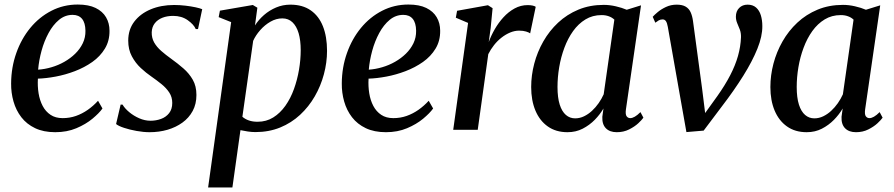

<svg xmlns="http://www.w3.org/2000/svg" viewBox="-20 -572 3938 846"><path d="M431.5 -94Q417 -73.5 387.5 -49Q358 -24.5 316.5 -7Q275 10.5 223.5 10.5Q172 10.5 134.8 -7.2Q97.5 -25 74 -55.5Q50.5 -86 39.5 -124.8Q28.5 -163.5 29 -204.5Q29.5 -275.5 51.8 -338.2Q74 -401 113.5 -449Q153 -497 206.5 -524.5Q260 -552 322.5 -552Q370.5 -552 401.2 -537Q432 -522 447.2 -496Q462.5 -470 462.5 -436.5Q463 -392 442.2 -357.8Q421.5 -323.5 386.8 -299Q352 -274.5 310 -258.5Q268 -242.5 225.2 -234.5Q182.5 -226.5 147 -225.5Q145 -192 150 -161Q155 -130 168 -105.2Q181 -80.5 202.8 -66Q224.5 -51.5 256 -51.5Q287 -51.5 314.8 -61.2Q342.5 -71 367 -88.2Q391.5 -105.5 412 -128ZM300 -506.5Q266.5 -506.5 240 -484.5Q213.5 -462.5 194 -426.5Q174.5 -390.5 163 -348.2Q151.5 -306 148 -265Q177.5 -267 207.2 -275.8Q237 -284.5 263.8 -299.8Q290.5 -315 311.5 -335.5Q332.5 -356 344.8 -381.5Q357 -407 356.5 -436.5Q356 -471.5 341.5 -489Q327 -506.5 300 -506.5Z M852.5 -444H842.5Q834 -464 807.2 -483Q780.5 -502 743 -502Q716.5 -502 695.5 -493.8Q674.5 -485.5 662 -469.5Q649.5 -453.5 648.5 -430Q648 -405 659.2 -385Q670.5 -365 690.5 -347.5Q710.5 -330 735 -312.5Q763 -292.5 788.2 -270.5Q813.5 -248.5 829.5 -220.5Q845.5 -192.5 845.5 -153.5Q845.5 -113.5 829 -83Q812.5 -52.5 783.8 -31.8Q755 -11 718 -0.2Q681 10.5 639 10.5Q612.5 10.5 581.8 5Q551 -0.5 526.2 -8.8Q501.5 -17 491.5 -25.5L511.5 -111H520Q530 -94 549.5 -77.8Q569 -61.5 593.5 -50.8Q618 -40 643.5 -40Q667.5 -40 689.5 -48Q711.5 -56 725.2 -73.5Q739 -91 739 -118.5Q739 -144 726 -164Q713 -184 691.8 -201.2Q670.5 -218.5 646 -235.5Q624 -250.5 600.5 -272.2Q577 -294 561 -323.8Q545 -353.5 545 -393Q545 -441.5 571.5 -476.5Q598 -511.5 643.8 -530.8Q689.5 -550 747 -550Q772.5 -550 797.5 -547Q822.5 -544 842 -539.8Q861.5 -535.5 871 -531.5Z M897 254 998.5 -474.5 943.5 -496.5 949 -525 1094 -550 1114 -538 1103.5 -460Q1119.5 -485 1143.2 -505.8Q1167 -526.5 1196.5 -539Q1226 -551.5 1259.5 -551.5Q1313 -551.5 1349 -526.5Q1385 -501.5 1403 -456Q1421 -410.5 1421 -348Q1421 -296.5 1407.2 -245Q1393.5 -193.5 1367 -147.5Q1340.5 -101.5 1302.2 -66Q1264 -30.5 1214.5 -10.2Q1165 10 1105.5 10Q1089.5 10 1072.5 7.5Q1055.5 5 1039.5 1.5L1004 254ZM1048 -57.5Q1060 -47 1076.8 -41.2Q1093.5 -35.5 1115 -35.5Q1153.5 -35.5 1184 -54.5Q1214.5 -73.5 1237.5 -106Q1260.5 -138.5 1275.2 -179.5Q1290 -220.5 1297.5 -264.8Q1305 -309 1305 -351Q1305 -394.5 1295.8 -425.8Q1286.5 -457 1268.5 -474Q1250.5 -491 1224 -491Q1197 -491 1171.8 -476.5Q1146.5 -462 1126.5 -439.2Q1106.5 -416.5 1095.5 -392Z M1888.5 -94Q1874 -73.5 1844.5 -49Q1815 -24.5 1773.5 -7Q1732 10.5 1680.5 10.5Q1629 10.5 1591.8 -7.2Q1554.5 -25 1531 -55.5Q1507.5 -86 1496.5 -124.8Q1485.5 -163.5 1486 -204.5Q1486.5 -275.5 1508.8 -338.2Q1531 -401 1570.5 -449Q1610 -497 1663.5 -524.5Q1717 -552 1779.5 -552Q1827.5 -552 1858.2 -537Q1889 -522 1904.2 -496Q1919.5 -470 1919.5 -436.5Q1920 -392 1899.2 -357.8Q1878.5 -323.5 1843.8 -299Q1809 -274.5 1767 -258.5Q1725 -242.5 1682.2 -234.5Q1639.5 -226.5 1604 -225.5Q1602 -192 1607 -161Q1612 -130 1625 -105.2Q1638 -80.5 1659.8 -66Q1681.5 -51.5 1713 -51.5Q1744 -51.5 1771.8 -61.2Q1799.5 -71 1824 -88.2Q1848.5 -105.5 1869 -128ZM1757 -506.5Q1723.5 -506.5 1697 -484.5Q1670.5 -462.5 1651 -426.5Q1631.5 -390.5 1620 -348.2Q1608.5 -306 1605 -265Q1634.5 -267 1664.2 -275.8Q1694 -284.5 1720.8 -299.8Q1747.5 -315 1768.5 -335.5Q1789.5 -356 1801.8 -381.5Q1814 -407 1813.5 -436.5Q1813 -471.5 1798.5 -489Q1784 -506.5 1757 -506.5Z M1977 0 2042.5 -471 1988.5 -494 1994 -524.5 2130 -549 2150.5 -536 2142 -448.5 2133.5 -386.5Q2143.5 -414.5 2160 -443.2Q2176.5 -472 2198.5 -496Q2220.5 -520 2247.5 -534.8Q2274.5 -549.5 2305 -549.5Q2317 -549.5 2326.5 -547.5Q2336 -545.5 2340.5 -542L2316 -425Q2311 -429 2298.2 -433Q2285.5 -437 2267.5 -437Q2248 -437 2228 -428.8Q2208 -420.5 2189.8 -406.2Q2171.5 -392 2156.8 -373.2Q2142 -354.5 2131.5 -333.5L2085 0Z M2738 -90Q2735 -68 2741 -59.8Q2747 -51.5 2757 -51.5Q2766 -51.5 2777 -57.8Q2788 -64 2802 -78L2815 -53.5Q2809 -44.5 2792.8 -29.2Q2776.5 -14 2752.2 -1.8Q2728 10.5 2697.5 10.5Q2666.5 10.5 2649.5 -7Q2632.5 -24.5 2634 -57.5L2639 -94Q2624 -68 2600.8 -44.2Q2577.5 -20.5 2547.5 -5Q2517.5 10.5 2480.5 10.5Q2429.5 10.5 2393.8 -14.8Q2358 -40 2339.2 -84.8Q2320.5 -129.5 2320.5 -188.5Q2320.5 -240 2334 -291.5Q2347.5 -343 2374 -389.5Q2400.5 -436 2439.2 -472.2Q2478 -508.5 2528.5 -529.5Q2579 -550.5 2640.5 -550.5Q2666.5 -550.5 2693.5 -544.2Q2720.5 -538 2741.5 -529L2804.5 -548.5ZM2687 -485.5Q2677 -495 2662.8 -500.2Q2648.5 -505.5 2630.5 -505.5Q2591 -505.5 2559.8 -486.5Q2528.5 -467.5 2505.2 -435Q2482 -402.5 2466.8 -361.5Q2451.5 -320.5 2444 -276Q2436.5 -231.5 2436.5 -189Q2436.5 -142 2446.2 -111.2Q2456 -80.5 2473.5 -65.5Q2491 -50.5 2514 -50.5Q2534.5 -50.5 2553.2 -59.5Q2572 -68.5 2588.2 -83.5Q2604.5 -98.5 2617.8 -117.5Q2631 -136.5 2640 -156.5Z M2922.5 -454Q2919.5 -471 2914.2 -478.8Q2909 -486.5 2899.5 -486.5Q2890 -486.5 2882.2 -482Q2874.5 -477.5 2867.5 -472L2856 -498Q2862.5 -505.5 2877.5 -518.2Q2892.5 -531 2914.2 -541.2Q2936 -551.5 2961.5 -551.5Q2986.5 -551.5 3001.2 -542.8Q3016 -534 3023.2 -517.8Q3030.5 -501.5 3033.5 -479.5L3073.5 -182.5L3091.5 -38L3060.5 -37L3141 -149Q3175 -197 3197.5 -240.5Q3220 -284 3231.8 -325.5Q3243.5 -367 3245 -408Q3245.5 -427 3239.8 -441.8Q3234 -456.5 3228.2 -470.2Q3222.5 -484 3222.5 -498.5Q3222.5 -522.5 3237 -537Q3251.5 -551.5 3274 -551.5Q3297 -551.5 3311.5 -538.8Q3326 -526 3332.5 -504.5Q3339 -483 3339 -457Q3339.5 -412.5 3317.2 -357.2Q3295 -302 3255 -238Q3215 -174 3161 -103.5L3080.5 3.5L3004.5 10L2974 -162Z M3792 -90Q3789 -68 3795 -59.8Q3801 -51.5 3811 -51.5Q3820 -51.5 3831 -57.8Q3842 -64 3856 -78L3869 -53.5Q3863 -44.5 3846.8 -29.2Q3830.5 -14 3806.2 -1.8Q3782 10.5 3751.5 10.5Q3720.5 10.5 3703.5 -7Q3686.5 -24.5 3688 -57.5L3693 -94Q3678 -68 3654.8 -44.2Q3631.5 -20.5 3601.5 -5Q3571.5 10.5 3534.5 10.5Q3483.5 10.5 3447.8 -14.8Q3412 -40 3393.2 -84.8Q3374.5 -129.5 3374.5 -188.5Q3374.5 -240 3388 -291.5Q3401.5 -343 3428 -389.5Q3454.5 -436 3493.2 -472.2Q3532 -508.5 3582.5 -529.5Q3633 -550.5 3694.5 -550.5Q3720.5 -550.5 3747.5 -544.2Q3774.5 -538 3795.5 -529L3858.5 -548.5ZM3741 -485.5Q3731 -495 3716.8 -500.2Q3702.5 -505.5 3684.5 -505.5Q3645 -505.5 3613.8 -486.5Q3582.5 -467.5 3559.2 -435Q3536 -402.5 3520.8 -361.5Q3505.5 -320.5 3498 -276Q3490.5 -231.5 3490.5 -189Q3490.5 -142 3500.2 -111.2Q3510 -80.5 3527.5 -65.5Q3545 -50.5 3568 -50.5Q3588.5 -50.5 3607.2 -59.5Q3626 -68.5 3642.2 -83.5Q3658.5 -98.5 3671.8 -117.5Q3685 -136.5 3694 -156.5Z"/></svg>

Font: Merriweather 60pt Medium
Style: Italic
Weight: 500
Italic angle: -7.8°
Version: Version 2.101